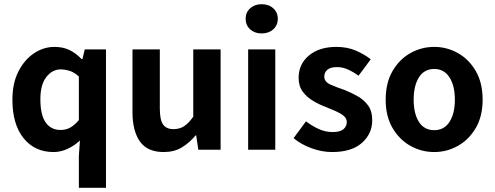

<svg xmlns="http://www.w3.org/2000/svg" viewBox="-20 -712 2352 913"><path d="M355 181V31L360 -44Q335 -20 302 -4.5Q269 11 235 11Q145 11 92 -55Q39 -121 39 -238Q39 -316 67.5 -372Q96 -428 141.5 -458.5Q187 -489 239 -489Q278 -489 308.5 -475Q339 -461 368 -431H372L383 -477H484V181ZM268 -94Q293 -94 313.5 -105Q334 -116 355 -141V-348Q334 -368 311.5 -375Q289 -382 268 -382Q229 -382 200.5 -346Q172 -310 172 -240Q172 -166 197 -130Q222 -94 268 -94Z M758 11Q681 11 645.5 -39Q610 -89 610 -179V-477H740V-196Q740 -142 755.5 -120Q771 -98 805 -98Q834 -98 855 -111.5Q876 -125 899 -157V-477H1029V0H923L913 -68H910Q879 -31 843 -10Q807 11 758 11Z M1160 0V-477H1289V0ZM1224 -553Q1191 -553 1169.5 -572.5Q1148 -592 1148 -623Q1148 -653 1169.5 -672.5Q1191 -692 1224 -692Q1258 -692 1279.5 -672.5Q1301 -653 1301 -623Q1301 -592 1279.5 -572.5Q1258 -553 1224 -553Z M1559 11Q1511 11 1461.5 -7Q1412 -25 1376 -55L1435 -135Q1467 -111 1498 -97.5Q1529 -84 1562 -84Q1597 -84 1613 -97.5Q1629 -111 1629 -132Q1629 -149 1614.5 -161Q1600 -173 1577.5 -183Q1555 -193 1530 -203Q1500 -214 1470 -231.5Q1440 -249 1420 -275.5Q1400 -302 1400 -342Q1400 -407 1449 -448Q1498 -489 1579 -489Q1632 -489 1673 -471Q1714 -453 1743 -430L1685 -352Q1660 -370 1634.5 -381.5Q1609 -393 1583 -393Q1552 -393 1537 -380.5Q1522 -368 1522 -348Q1522 -323 1551 -310Q1580 -297 1619 -284Q1649 -272 1679.5 -255Q1710 -238 1730 -211Q1750 -184 1750 -140Q1750 -76 1701 -32.5Q1652 11 1559 11Z M2045 11Q1984 11 1931.5 -18.5Q1879 -48 1846.5 -103.5Q1814 -159 1814 -238Q1814 -318 1846.5 -374Q1879 -430 1931.5 -459.5Q1984 -489 2045 -489Q2105 -489 2157.5 -459.5Q2210 -430 2242.5 -374Q2275 -318 2275 -238Q2275 -159 2242.5 -103.5Q2210 -48 2157.5 -18.5Q2105 11 2045 11ZM2045 -93Q2092 -93 2117.5 -132.5Q2143 -172 2143 -238Q2143 -304 2117.5 -344Q2092 -384 2045 -384Q1997 -384 1972 -344Q1947 -304 1947 -238Q1947 -172 1972 -132.5Q1997 -93 2045 -93Z"/></svg>

Font: Narnoor
Style: Bold
Weight: 700
Designer: S. Sridhar Murthy
Foundry: SIL International
Version: Version 3.000